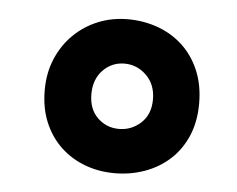

<svg xmlns="http://www.w3.org/2000/svg" viewBox="-35 -754 507 410"><g transform="rotate(5 218.5 -549.0)"><path d="M60 -548Q60 -585 73 -615.5Q86 -646 108.5 -668Q131 -690 160.5 -702Q190 -714 224 -714Q258 -714 288.5 -703Q319 -692 342 -670.5Q365 -649 378 -618Q391 -587 391 -548Q391 -509 378 -478.5Q365 -448 342 -427Q319 -406 288.5 -395Q258 -384 224 -384Q190 -384 160.5 -395Q131 -406 108.5 -427Q86 -448 73 -478.5Q60 -509 60 -548ZM160 -548Q160 -516 179 -497.5Q198 -479 225 -479Q252 -479 272 -497.5Q292 -516 292 -548Q292 -580 272 -599.5Q252 -619 225 -619Q198 -619 179 -599.5Q160 -580 160 -548Z"/></g></svg>

Font: PT Sans
Style: Bold
Weight: 700
Version: Version 2.003W OFL; ttfautohint (v1.6)